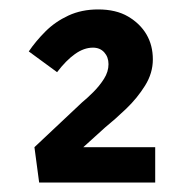

<svg xmlns="http://www.w3.org/2000/svg" viewBox="-20 -805 393 407"><path d="M63 -418 53 -493 154 -588Q165 -597 178 -610Q191 -623 200.5 -638Q210 -653 210 -669Q210 -684 201 -694Q192 -704 177 -704Q158 -704 139 -690.5Q120 -677 101 -652L41 -696Q56 -718 76.5 -738.5Q97 -759 125 -772Q153 -785 188 -785Q226 -785 251.5 -770Q277 -755 290.5 -732Q304 -709 304 -679Q304 -650 287.5 -623.5Q271 -597 247.5 -574.5Q224 -552 203 -535L140 -478L144 -493H309V-418Z"/></svg>

Font: Lexend Tera Medium
Style: Regular
Weight: 500
Designer: Bonnie Shaver-Troup, Thomas Jockin
Foundry: Lexend
Version: Version 1.007